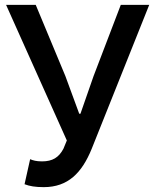

<svg xmlns="http://www.w3.org/2000/svg" viewBox="-20 -757 634 790"><path d="M160 13C260 13 317 -46 357 -144L594 -737H477L365 -444L311 -289H306L249 -444L127 -737H5L255 -179L241 -145C222 -109 196 -93 153 -93C129 -93 116 -97 104 -102L81 1C102 9 125 13 160 13Z"/></svg>

Font: DAIFUKU Sans JP Medium
Style: Regular
Weight: 500
Designer: Original font ‘Source Han Sans JP’ : Ryoko NISHIZUKA  (kana, bopomofo & ideographs); Paul D. Hunt (Latin, Greek & Cyrill
Foundry: Daifuku
Version: Version 1.000